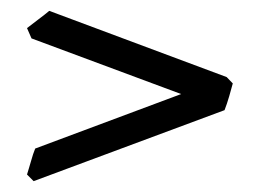

<svg xmlns="http://www.w3.org/2000/svg" viewBox="-20 -459 479 354"><path d="M409.2 -305.2Q406.7 -295.9 402.6 -281.5Q398.4 -267.1 394 -255.9L42 -125L29.8 -137.2Q31.2 -142.1 33.2 -148.4Q35.2 -154.8 37.1 -161.6Q39.1 -168.5 41 -174.6Q43 -180.7 44.9 -185.1L314 -285.6L38.1 -388.2L29.8 -407.2Q41 -416 51.5 -423.8Q62 -431.6 70.8 -439L397.9 -316.9Z"/></svg>

Font: Gentium Kaktovik
Style: Regular
Weight: 400
Designer: J. Victor Gaultney and Annie Olsen
Foundry: SIL International
Version: Version 1.102; 2013; Maintenance release